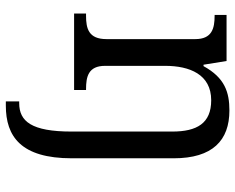

<svg xmlns="http://www.w3.org/2000/svg" viewBox="-96 -490 826 675"><g transform="rotate(90 317.5 -153.0)"><path d="M337 240H352C460 240 537 187 537 8V-350C537 -487 474 -546 369 -546C305 -546 254 -530 213 -455H208L195 -536H33V-494H36C80 -494 118 -485 118 -426V-114C118 -51 81 -42 36 -42H28V0H297V-42H294C250 -42 212 -50 212 -109V-320C212 -406 242 -482 333 -482C414 -482 443 -432 443 -345V9C443 150 407 193 343 193H337Z"/></g></svg>

Font: Noto Serif Tangut
Style: Regular
Weight: 400
Designer: YANG Xicheng
Foundry: Liu Zhao Studio
Version: Version 2.169